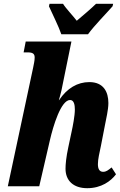

<svg xmlns="http://www.w3.org/2000/svg" viewBox="-20 -978 629 1008"><path d="M302 -798H442C476 -845 538 -907 571 -945L574 -958H484C463 -937 413 -894 383 -869C364 -894 324 -936 311 -958H240L237 -945C254 -907 289 -837 302 -798ZM438 10C512 10 562 -27 589 -63L566 -99C547 -84 538 -76 521 -76C503 -76 494 -90 494 -116C494 -143 502 -174 510 -213L530 -316C537 -354 549 -401 549 -437C549 -495 524 -547 449 -547C387 -547 332 -515 290 -452H289C293 -465 299 -488 303 -505L355 -760H115L104 -703H126C154 -703 162 -694 162 -676C162 -658 157 -640 154 -623L21 0H186L242 -242C259 -316 300 -453 348 -453C369 -453 373 -426 373 -403C373 -370 362 -314 356 -287L339 -207C327 -152 324 -114 324 -92C324 -30 365 10 438 10Z"/></svg>

Font: Noto Serif ExtraCondensed Black
Style: Italic
Weight: 900
Width: 2
Italic angle: -12°
Designer: Monotype Design Team
Foundry: Monotype Imaging Inc.
Version: Version 2.014